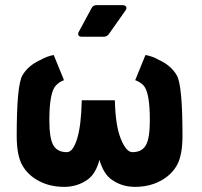

<svg xmlns="http://www.w3.org/2000/svg" viewBox="-20 -728 784 747"><path d="M367 -106Q352 -50 319 -28Q280 -1 230 -1Q175 -1 132 -23.5Q89 -46 67 -84.5Q45 -123 45 -200Q45 -396 67 -434.5Q89 -473 138 -495Q162 -509 189 -514L229 -416Q211 -410 198 -396Q172 -370 172 -260Q172 -190 187.5 -163Q203 -136 240 -136Q264 -136 280 -188Q296 -240 298 -336Q299 -337 299 -338H426Q426 -337 427 -336Q429 -240 450 -188Q471 -136 495 -136Q532 -136 547.5 -163Q563 -190 563 -260Q563 -370 538 -396Q524 -410 506 -416L546 -514Q574 -509 598 -495Q646 -473 668 -434.5Q690 -396 690 -200Q690 -123 668 -84.5Q646 -46 603 -23.5Q560 -1 505 -1Q455 -1 416 -28Q383 -50 367 -106ZM284 -596Q284 -601 287 -605L336 -696Q342 -708 356 -708H457Q464 -708 468 -705Q472 -702 472 -697Q472 -692 468 -687L404 -596Q396 -585 383 -585H299Q284 -585 284 -596Z"/></svg>

Font: Barlow
Style: Bold
Weight: 700
Designer: Jeremy Tribby
Foundry: Jeremy Tribby
Version: Version 1.101 August 23, 2024